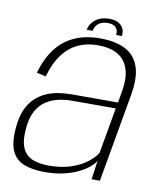

<svg xmlns="http://www.w3.org/2000/svg" viewBox="-79 -750 685 818"><g transform="rotate(10 263.5 -340.5)"><path d="M168 4.5Q215.5 4.5 252.2 -4.2Q289 -13 316 -26.5Q343 -40 359.8 -54.8Q376.5 -69.5 383.5 -81.5L372 0H408L475.5 -383.5Q489 -460.5 472.2 -507.5Q455.5 -554.5 412.5 -576Q369.5 -597.5 303.5 -597.5Q261 -597.5 223.8 -587Q186.5 -576.5 155.8 -554Q125 -531.5 101.8 -495Q78.5 -458.5 63.5 -406.5L103.5 -397.5Q120.5 -458 148.8 -495Q177 -532 215 -549.5Q253 -567 299.5 -567Q351 -567 385 -548Q419 -529 432.2 -488.8Q445.5 -448.5 433.5 -384.5L426 -341.5H226.5Q198.5 -341.5 170 -337.2Q141.5 -333 115.8 -321.5Q90 -310 69 -290Q48 -270 34.2 -239Q20.5 -208 16.5 -163.5Q10 -95 27.2 -58.8Q44.5 -22.5 81.2 -9Q118 4.5 168 4.5ZM181 -25.5Q142 -25.5 112.5 -36.8Q83 -48 68.5 -78.8Q54 -109.5 59.5 -167Q63.5 -213 80 -242Q96.5 -271 121 -286.8Q145.5 -302.5 174 -308.8Q202.5 -315 231 -315H421L386 -117Q374 -96 346.5 -74.8Q319 -53.5 277.8 -39.5Q236.5 -25.5 181 -25.5ZM329 -686.5Q303 -686.5 284.5 -677.8Q266 -669 254.8 -654.5Q243.5 -640 241 -623.5H266.5Q268.5 -635 275 -645Q281.5 -655 293.5 -661.2Q305.5 -667.5 325.5 -667.5Q343.5 -667.5 353.2 -661.2Q363 -655 366.5 -645Q370 -635 368 -623.5H393Q396 -640 389.5 -654.5Q383 -669 367.8 -677.8Q352.5 -686.5 329 -686.5Z"/></g></svg>

Font: Anybody Thin ExtraLight
Style: Italic
Weight: 250
Italic angle: -10°
Version: Version 1.113;gftools[0.9.25]